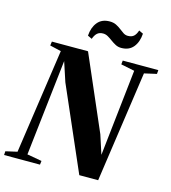

<svg xmlns="http://www.w3.org/2000/svg" viewBox="-156 -1061 1043 1170"><g transform="rotate(15 366.0 -476.5)"><path d="M-21 0 -19.5 -24 53 -40.5 149 -701 78 -717.5 81.5 -743H309.5L513 -273.5L551.5 -154.5L612 -701L526 -718.5L528.5 -743H753L751 -718.5L673.5 -701L572.5 0H453.5L225 -524.5L184.5 -647.5L115.5 -40.5L208.5 -24L205.5 0ZM499 -815Q479 -815 462.5 -823.8Q446 -832.5 431.2 -843.5Q416.5 -854.5 401.8 -863Q387 -871.5 371 -871.5Q347.5 -871.5 334 -859.2Q320.5 -847 311.5 -822L284.5 -835Q288 -887.5 314.8 -920.2Q341.5 -953 391 -953Q414.5 -953 431.8 -944.5Q449 -936 463 -925Q477 -914 490.2 -905.2Q503.5 -896.5 519 -896.5Q542.5 -896.5 556 -908.2Q569.5 -920 578 -946L605 -933Q601.5 -880 575 -847.5Q548.5 -815 499 -815Z"/></g></svg>

Font: Merriweather 120pt ExtraBold
Style: Italic
Weight: 800
Italic angle: -7.8°
Version: Version 2.101